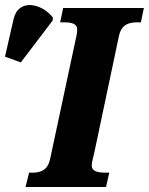

<svg xmlns="http://www.w3.org/2000/svg" viewBox="-123 -746 594 766"><path d="M-40 -497 87 -664 88 -676C44 -733 -50 -754 -69 -669L-103 -520ZM-21 0H300L313 -57H302C268 -57 243 -61 243 -87C243 -99 248 -113 253 -136L351 -600C361 -650 392 -657 428 -657H439L451 -714H129L117 -657H127C162 -657 185 -653 185 -627C185 -621 184 -610 179 -589L77 -112C67 -64 36 -57 3 -57H-7Z"/></svg>

Font: Noto Serif ExtraCondensed Black
Style: Italic
Weight: 900
Width: 2
Italic angle: -12°
Designer: Monotype Design Team
Foundry: Monotype Imaging Inc.
Version: Version 2.014